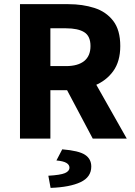

<svg xmlns="http://www.w3.org/2000/svg" viewBox="-20 -672 653 931"><path d="M76.9 0V-651.8H311.7Q380.8 -651.8 437.8 -633.5Q494.7 -615.3 529 -570.8Q563.2 -526.3 563.2 -448.8Q563.2 -374.3 529 -327Q494.7 -279.7 437.8 -257.1Q380.8 -234.5 311.7 -234.5H224.3V0ZM224.3 -351.5H299.7Q357.9 -351.5 388.3 -376.2Q418.8 -400.8 418.8 -448.8Q418.8 -497.1 388.3 -516Q357.9 -534.8 299.7 -534.8H224.3ZM429.7 0 284.7 -273.4 386.6 -367.7 594.6 0ZM225.3 239.1 214.4 180.1Q272.9 176.8 294.9 167.4Q316.8 158 316.8 140.9Q316.8 126.8 302 118Q287.2 109.1 253.6 106.1L281.8 52.1Q362.1 58.6 392.4 78.7Q422.6 98.7 422.6 135.6Q422.6 186.7 370.7 211.2Q318.8 235.7 225.3 239.1Z"/></svg>

Font: Source Sans Variable
Style: Regular
Weight: 200
Designer: Paul D. Hunt
Foundry: Adobe Systems Incorporated
Version: Version 3.006;hotconv 1.0.111;makeotfexe 2.5.65597